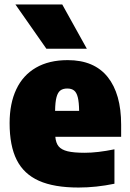

<svg xmlns="http://www.w3.org/2000/svg" viewBox="-20 -828 580 859"><path d="M522 -216H227.5Q230 -188 242.5 -173Q255 -158 282.5 -151.2Q310 -144.5 359.5 -144.5Q416 -144.5 492 -160V-6Q410 11 331.5 11Q222 11 154.2 -19.2Q86.5 -49.5 54.8 -112.5Q23 -175.5 23 -277Q23 -365 52.8 -428.2Q82.5 -491.5 140.8 -525.2Q199 -559 283 -559Q401 -559 461.5 -483.8Q522 -408.5 522 -270ZM226.5 -332H334Q333.5 -371 328 -392.8Q322.5 -414.5 311.2 -423.2Q300 -432 281 -432Q261.5 -432 250 -423.2Q238.5 -414.5 232.8 -393Q227 -371.5 226.5 -332ZM187.5 -610 49 -808H258.5L368.5 -610Z"/></svg>

Font: Encode Sans Semi Condensed Black
Style: Regular
Weight: 900
Width: 4
Designer: Multiple Designers
Foundry: Impallari Type
Version: Version 2.000